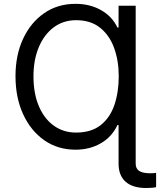

<svg xmlns="http://www.w3.org/2000/svg" viewBox="-20 -757 822 986"><path d="M676.8 -727.5V83.5Q676.8 108.9 694.6 120.8Q712.4 132.8 752.9 132.8Q759.3 132.8 766.6 132.3Q773.9 131.8 781.7 130.9V204.1Q764.2 208.5 730.5 208.5Q661.1 208.5 625 176.3Q588.9 144 588.9 83.5V-114.7H583Q555.2 -54.7 498.3 -21.5Q441.4 11.7 367.7 11.7Q276.9 11.7 207.5 -36.6Q138.2 -85 98.9 -170.2Q59.6 -255.4 59.6 -366.2Q59.6 -474.1 98.6 -557.9Q137.7 -641.6 207 -689.5Q276.4 -737.3 367.7 -737.3Q442.4 -737.3 499.3 -704.8Q556.2 -672.4 583 -615.7H588.9V-727.5ZM370.1 -76.2Q448.7 -76.2 497.1 -114.5Q545.4 -152.8 567.6 -218.5Q589.8 -284.2 589.8 -365.2Q589.8 -444.8 566.2 -510.3Q542.5 -575.7 494.1 -614.5Q445.8 -653.3 371.1 -653.3Q304.7 -653.3 255.4 -616.2Q206.1 -579.1 179 -514.2Q151.9 -449.2 151.9 -365.2Q151.9 -276.4 179.7 -211.4Q207.5 -146.5 256.8 -111.3Q306.2 -76.2 370.1 -76.2Z"/></svg>

Font: Inter-Regular
Style: Regular
Weight: 400
Designer: Rasmus Andersson
Foundry: rsms
Version: Version 4.000;git-a52131595